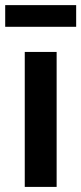

<svg xmlns="http://www.w3.org/2000/svg" viewBox="-37 -733 318 753"><path d="M60.1 0V-529.3H185.1V0ZM261.7 -712.9V-627.9H-16.6V-712.9Z"/></svg>

Font: Inter 24pt SemiBold
Style: Regular
Weight: 600
Designer: Rasmus Andersson
Foundry: rsms
Version: Version 4.001;git-66647c0bb